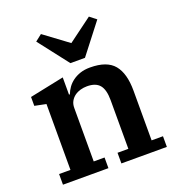

<svg xmlns="http://www.w3.org/2000/svg" viewBox="-141 -903 936 1016"><g transform="rotate(-20 327.0 -394.5)"><path d="M40 -60H104V-431L40 -444V-494L233 -534V-437H238Q245 -456 257.5 -473.5Q270 -491 288.5 -504.5Q307 -518 331 -526Q355 -534 386 -534Q481 -534 521 -485.5Q561 -437 561 -340V-60H625V0H369V-60H430V-334Q430 -393 408 -419.5Q386 -446 337 -446Q318 -446 300 -441Q282 -436 267.5 -425.5Q253 -415 244 -399Q235 -383 235 -361V-60H296V0H40ZM166 -760 203 -789 338 -689 473 -789 510 -760 379 -591H297Z"/></g></svg>

Font: IBM Plex Serif SmBld
Style: Regular
Weight: 600
Designer: Mike Abbink, Paul van der Laan, Pieter van Rosmalen
Foundry: Bold Monday
Version: Version 3.001